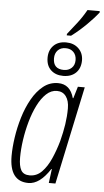

<svg xmlns="http://www.w3.org/2000/svg" viewBox="-63 -985 559 1034"><g transform="rotate(5 217.0 -468.0)"><path d="M267.6 -800.3 268.1 -808.1Q291 -837.4 317.6 -871.1Q344.2 -904.8 367.2 -945.8H433.1L433.6 -938Q412.1 -910.2 372.8 -871.1Q333.5 -832 291 -800.3ZM267.6 -581.1Q226.1 -581.1 200.7 -605Q175.3 -628.9 175.3 -671.4Q175.3 -711.9 200 -737.1Q224.6 -762.2 267.6 -762.2Q309.1 -762.2 335 -737.5Q360.8 -712.9 361.3 -673.8Q361.3 -630.9 336.2 -606Q311 -581.1 267.6 -581.1ZM268.1 -613.3Q293.5 -613.3 310.1 -628.9Q326.7 -644.5 326.7 -671.4Q326.7 -698.2 310.8 -714.6Q294.9 -731 268.1 -731Q241.2 -731 225.6 -714.6Q210 -698.2 210 -671.4Q210 -613.3 268.1 -613.3ZM130.9 9.8Q28.3 9.8 28.3 -127.9Q28.3 -173.3 36.4 -228Q44.4 -282.7 61 -337.6Q77.6 -392.6 103.5 -438.5Q129.4 -484.4 164.3 -512.2Q199.2 -540 244.1 -540Q309.6 -540 329.6 -466.3H332.5L351.6 -529.8H388.7L276.4 0H240.7L250.5 -76.2H248Q192.4 9.8 130.9 9.8ZM134.3 -31.7Q172.4 -31.7 200.2 -60.3Q228 -88.9 248 -134.3Q268.1 -179.7 282.2 -230Q294.9 -278.8 301.5 -322.5Q308.1 -366.2 308.1 -409.2Q308.1 -450.2 290.5 -473.9Q272.9 -497.6 241.7 -497.6Q210 -497.6 183.8 -473.1Q157.7 -448.7 137.5 -408.2Q117.2 -367.7 103.3 -318.1Q89.4 -268.6 82 -217.8Q74.7 -167 74.7 -122.6Q74.7 -77.6 87.6 -54.7Q100.6 -31.7 134.3 -31.7Z"/></g></svg>

Font: Open Sans Condensed Light
Style: Italic
Weight: 300
Width: 3
Italic angle: -12°
Designer: Monotype Design Team
Foundry: Monotype Imaging Inc.
Version: Version 3.000; ttfautohint (v1.8.4)